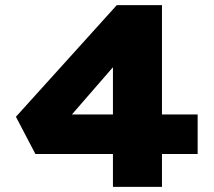

<svg xmlns="http://www.w3.org/2000/svg" viewBox="-20 -728 835 748"><path d="M420 0V-630L565 -633L201 -214L177 -282H750V-128H118L42 -273L435 -708H611V0Z"/></svg>

Font: Lexend Peta ExtraBold
Style: Regular
Weight: 800
Version: Version 1.007